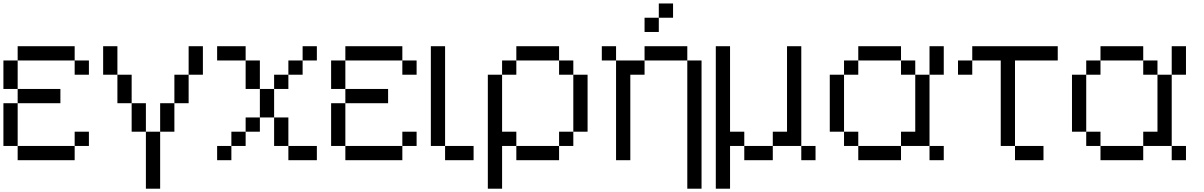

<svg xmlns="http://www.w3.org/2000/svg" viewBox="-20 -937 7040 1123"><path d="M0 -83.3V-333.3H83.3V-83.3ZM0 -416.7V-583.3H83.3V-416.7ZM83.3 -83.3H416.7V0H83.3ZM83.3 -416.7H333.3V-333.3H83.3ZM83.3 -583.3V-666.7H416.7V-583.3ZM416.7 -83.3V-166.7H500V-83.3ZM416.7 -583.3H500V-500H416.7Z M583.3 -500V-666.7H666.7V-500ZM666.7 -333.3V-500H750V-333.3ZM750 -166.7V-333.3H833.3V-166.7ZM833.3 -166.7H916.7V166.7H833.3ZM916.7 -166.7V-333.3H1000V-166.7ZM1000 -333.3V-500H1083.3V-333.3ZM1083.3 -500V-666.7H1166.7V-500Z M1250 0V-83.3H1333.3V0ZM1250 -583.3V-666.7H1416.7V-583.3ZM1416.7 -166.7V-83.3H1333.3V-166.7ZM1416.7 -250H1500V-166.7H1416.7ZM1416.7 -416.7V-583.3H1500V-416.7ZM1583.3 -83.3V-250H1666.7V-83.3ZM1583.3 -416.7V-250H1500V-416.7ZM1583.3 -500H1666.7V-416.7H1583.3ZM1750 -583.3V-500H1666.7V-583.3ZM1750 -666.7H1833.3V-583.3H1750ZM1666.7 -83.3H1833.3V0H1666.7Z M1916.7 -83.3V-333.3H2000V-83.3ZM1916.7 -416.7V-583.3H2000V-416.7ZM2000 -83.3H2333.3V0H2000ZM2000 -416.7H2250V-333.3H2000ZM2000 -583.3V-666.7H2333.3V-583.3ZM2333.3 -83.3V-166.7H2416.7V-83.3ZM2333.3 -583.3H2416.7V-500H2333.3Z M2500 -83.3V-666.7H2583.3V-83.3ZM2583.3 -83.3H2750V0H2583.3Z M2833.3 166.7V-500H2916.7V-166.7H3000V-83.3H2916.7V166.7ZM3000 -83.3H3250V0H3000ZM3000 -583.3V-500H2916.7V-583.3ZM3000 -666.7H3250V-583.3H3000ZM3333.3 -166.7V-83.3H3250V-166.7ZM3333.3 -583.3V-500H3250V-583.3ZM3333.3 -500H3416.7V-166.7H3333.3Z M3500 -583.3V-666.7H3583.3V-583.3ZM3583.3 0V-583.3H3750V-500H3666.7V0ZM3750 -583.3V-666.7H4000V-583.3ZM3750 -750V-833.3H3833.3V-750ZM3916.7 -916.7V-833.3H3833.3V-916.7ZM4000 166.7V-583.3H4083.3V166.7Z M4166.7 166.7V-666.7H4250V-166.7H4333.3V-83.3H4250V166.7ZM4333.3 -83.3H4500V0H4333.3ZM4500 -83.3V-166.7H4583.3V-666.7H4666.7V-83.3ZM4666.7 -83.3H4750V0H4666.7Z M4833.3 -166.7V-500H4916.7V-166.7ZM5000 -166.7V-83.3H4916.7V-166.7ZM5000 -83.3H5250V0H5000ZM5000 -583.3V-500H4916.7V-583.3ZM5000 -666.7H5250V-583.3H5000ZM5333.3 -166.7V-500H5416.7V-83.3H5250V-166.7ZM5333.3 -583.3V-500H5250V-583.3ZM5500 -83.3V0H5416.7V-83.3ZM5500 -500H5416.7V-666.7H5500Z M5583.3 -500V-583.3H5666.7V-500ZM5666.7 -583.3V-666.7H6166.7V-583.3H5916.7V-83.3H5833.3V-583.3ZM5916.7 -83.3H6083.3V0H5916.7Z M6250 -166.7V-500H6333.3V-166.7ZM6416.7 -166.7V-83.3H6333.3V-166.7ZM6416.7 -83.3H6666.7V0H6416.7ZM6416.7 -583.3V-500H6333.3V-583.3ZM6416.7 -666.7H6666.7V-583.3H6416.7ZM6750 -166.7V-500H6833.3V-83.3H6666.7V-166.7ZM6750 -583.3V-500H6666.7V-583.3ZM6916.7 -83.3V0H6833.3V-83.3ZM6916.7 -500H6833.3V-666.7H6916.7Z"/></svg>

Font: Galmuri11 Regular
Style: Regular
Weight: 400
Designer: Minseo Lee (Quiple)
Version: Version 2.356;hotconv 1.1.0;makeotfexe 2.6.0 DEVELOPMENT